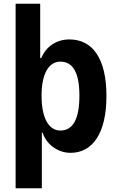

<svg xmlns="http://www.w3.org/2000/svg" viewBox="-20 -804 619 1026"><path d="M63.5 202.1H203.6V-94.7H208C225.1 -38.1 284.2 12.7 356.9 12.7C473.6 12.7 548.8 -89.8 548.8 -291C548.8 -491.7 474.6 -593.3 350.6 -593.3C279.8 -593.3 224.6 -553.2 200.7 -493.7H194.8V-784.2H63.5ZM302.7 -106.4C239.7 -106.4 202.1 -174.3 202.1 -293C202.1 -408.7 239.7 -474.6 302.7 -474.6C367.2 -474.6 404.3 -419.9 404.3 -293C404.3 -163.1 367.2 -106.4 302.7 -106.4Z"/></svg>

Font: Decalotype SemiBold
Style: Regular
Weight: 600
Designer: Alfredo Marco Pradil
Foundry: Alfredo Marco Pradil
Version: Version 1.0